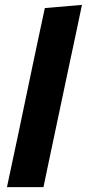

<svg xmlns="http://www.w3.org/2000/svg" viewBox="-20 -766 356 786"><path d="M8.5 0Q20 -53 30.5 -103.5Q41 -154 54.5 -216L112.5 -493Q125.5 -554 138 -613.5Q150.5 -672.5 163.5 -733L315.5 -746Q303 -687 290 -624.5Q276.5 -562 262 -493.5L203.5 -216.5Q190 -153 179.5 -103.2Q169 -53.5 158 0Z"/></svg>

Font: Heraclito
Style: Bold Italic
Weight: 700
Italic angle: -12°
Designer: Kostas Bartsokas (font) & Cristiano Sobral (main changes)
Foundry: Kostas Bartsokas (font) & Cristiano Sobral (main changes)
Version: Version 1.00;July 8, 2020;FontCreator 13.0.0.2655 64-bit